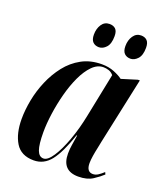

<svg xmlns="http://www.w3.org/2000/svg" viewBox="-139 -836 801 939"><g transform="rotate(20 261.5 -367.0)"><path d="M147 10Q81 10 52 -37.5Q23 -85 23 -161Q23 -207 33 -259.5Q43 -312 64.5 -362.5Q86 -413 118.5 -454.5Q151 -496 196.5 -521Q242 -546 301 -546Q337 -546 365.5 -534.5Q394 -523 411 -510L492 -535H502L428 -189Q426 -176 421 -154Q416 -132 412.5 -109.5Q409 -87 409 -71Q409 -26 442 -26Q456 -26 469 -34.5Q482 -43 496 -56L501 -45Q483 -28 454 -9Q425 10 379 10Q294 10 294 -79Q294 -103 298 -126Q302 -149 306 -177H303Q270 -79 235 -34.5Q200 10 147 10ZM189 -15Q211 -15 236 -53Q261 -91 283.5 -153Q306 -215 320 -286L366 -513Q355 -526 341 -530.5Q327 -535 313 -535Q282 -535 255.5 -508Q229 -481 208.5 -437Q188 -393 174 -340Q160 -287 152.5 -233.5Q145 -180 145 -136Q145 -72 155.5 -43.5Q166 -15 189 -15ZM422 -619Q402 -619 390 -631Q378 -643 378 -669Q378 -700 393 -722Q408 -744 433 -744Q453 -744 464.5 -732.5Q476 -721 476 -695Q476 -656 459 -637.5Q442 -619 422 -619ZM258 -619Q238 -619 226 -631Q214 -643 214 -669Q214 -700 228.5 -722Q243 -744 269 -744Q289 -744 300.5 -733Q312 -722 312 -696Q312 -656 295 -637.5Q278 -619 258 -619Z"/></g></svg>

Font: Noto Serif Display ExtraCondensed
Style: Bold Italic
Weight: 700
Width: 2
Italic angle: -12°
Designer: Monotype Design Team
Foundry: Monotype Imaging Inc.
Version: Version 2.009